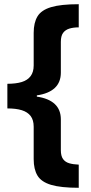

<svg xmlns="http://www.w3.org/2000/svg" viewBox="-20 -734 434 912"><path d="M354 158Q269 158 222.5 144Q176 130 158 100Q140 70 140 22V-132Q140 -164 125.5 -183Q111 -202 83.5 -210.5Q56 -219 15 -219V-336Q56 -336 83.5 -344.5Q111 -353 125.5 -372.5Q140 -392 140 -423V-578Q140 -626 158 -656Q176 -686 222.5 -700Q269 -714 354 -714V-604Q328 -604 309 -598Q290 -592 279.5 -577.5Q269 -563 269 -535V-389Q269 -343 240 -316Q211 -289 155 -281V-275Q211 -267 240 -240Q269 -213 269 -167V-21Q269 7 279.5 21.5Q290 36 309 41.5Q328 47 354 48Z"/></svg>

Font: Noto Sans Armenian
Style: Regular
Weight: 400
Designer: Monotype Design Team
Foundry: Monotype Imaging Inc.
Version: Version 2.007